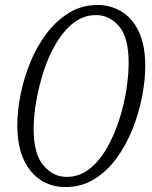

<svg xmlns="http://www.w3.org/2000/svg" viewBox="-20 -745 614 776"><path d="M244 11Q189 11 145.5 -16.5Q102 -44 76 -99.5Q50 -155 50 -239Q50 -298 63.5 -364.5Q77 -431 103 -494.5Q129 -558 168.5 -610Q208 -662 259.5 -693.5Q311 -725 375 -725Q425 -725 469 -699.5Q513 -674 540 -619.5Q567 -565 567 -477Q567 -422 554.5 -356Q542 -290 516.5 -225.5Q491 -161 452.5 -107.5Q414 -54 362 -21.5Q310 11 244 11ZM249 -30Q300 -30 340.5 -61.5Q381 -93 411 -145Q441 -197 461 -258.5Q481 -320 490.5 -381Q500 -442 500 -491Q500 -593 461.5 -638.5Q423 -684 368 -684Q318 -684 278 -653Q238 -622 207.5 -571Q177 -520 157 -458.5Q137 -397 126.5 -336Q116 -275 116 -225Q116 -123 155.5 -76.5Q195 -30 249 -30Z"/></svg>

Font: Noto Serif ExtraCondensed Light
Style: Italic
Weight: 300
Width: 2
Italic angle: -12°
Designer: Monotype Design Team
Foundry: Monotype Imaging Inc.
Version: Version 2.014; ttfautohint (v1.8.4.7-5d5b)